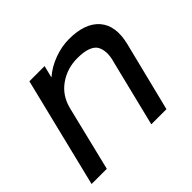

<svg xmlns="http://www.w3.org/2000/svg" viewBox="-145 -838 1037 1037"><g transform="rotate(-45 373.0 -320.0)"><path d="M690.9 -397.9 591.8 0H476.1L569.8 -379.9Q580.1 -414.1 579.1 -442.6Q578.1 -471.2 566.9 -491.7Q555.7 -512.2 525.6 -523.7Q495.6 -535.2 446.8 -535.2Q368.2 -535.2 307.4 -492.4Q246.6 -449.7 227.1 -372.1L136.2 0H20L174.8 -629.9H291L273.9 -562H275.9Q317.4 -598.1 374.3 -619.1Q431.2 -640.1 486.8 -640.1Q609.4 -640.1 664.3 -576.7Q719.2 -513.2 690.9 -397.9Z"/></g></svg>

Font: Sinkin Sans 500 Medium Italic
Style: Regular
Weight: 500
Italic angle: -112°
Designer: Keith Bates
Foundry: K-Type
Version: Sinkin Sans (version 1.0)  by Keith Bates   •   © 2014   www